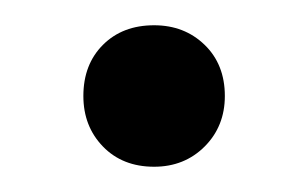

<svg xmlns="http://www.w3.org/2000/svg" viewBox="-20 -354 243 152"><path d="M46 -278Q46 -303 61.5 -318.5Q77 -334 102 -334Q126 -334 142 -318.5Q158 -303 158 -278Q158 -254 142 -238Q126 -222 102 -222Q77 -222 61.5 -238Q46 -254 46 -278Z"/></svg>

Font: Barlow Semi Condensed
Style: Regular
Weight: 400
Width: 4
Designer: Jeremy Tribby
Foundry: Tribby Type
Version: Version 1.408;December 10, 2018;FontCreator 11.5.0.2430 64-b